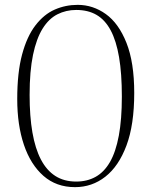

<svg xmlns="http://www.w3.org/2000/svg" viewBox="-20 -757 624 791"><path d="M289 14Q212 14 159 -32.5Q106 -79 78.5 -160.5Q51 -242 51 -349Q51 -458 71 -532.5Q91 -607 126 -652.5Q161 -698 205.5 -717.5Q250 -737 300 -737Q363 -737 416 -699Q469 -661 501 -580.5Q533 -500 533 -374Q533 -243 501 -157.5Q469 -72 414 -29Q359 14 289 14ZM294 -9Q339 -9 374 -28.5Q409 -48 433 -89.5Q457 -131 469.5 -198Q482 -265 482 -359Q482 -454 470.5 -521.5Q459 -589 436 -632Q413 -675 378 -695.5Q343 -716 294 -716Q252 -716 216.5 -698Q181 -680 155.5 -639Q130 -598 116 -531Q102 -464 102 -366Q102 -278 113.5 -211.5Q125 -145 148.5 -100Q172 -55 208 -32Q244 -9 294 -9Z"/></svg>

Font: Literata 60pt ExtraLight
Style: Regular
Weight: 250
Designer: Latin by Veronika Burian and Jose Scaglione. Greek by Irene Vlachou. Cyrillic by Vera Evstafieva.
Foundry: TypeTogether
Version: Version 3.103;gftools[0.9.29]